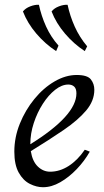

<svg xmlns="http://www.w3.org/2000/svg" viewBox="-20 -769 437 804"><path d="M160 15Q133 15 105 1Q77 -13 58.5 -46Q40 -79 40 -134Q40 -194 63 -251Q86 -308 124 -354.5Q162 -401 208.5 -428Q255 -455 301 -455Q346 -455 360.5 -436.5Q375 -418 375 -393Q375 -347 341 -306.5Q307 -266 247 -225Q187 -184 109 -136Q116 -93 138.5 -71.5Q161 -50 190 -50Q230 -50 267.5 -74Q305 -98 335 -142L356 -134Q334 -95 301.5 -61Q269 -27 232.5 -6Q196 15 160 15ZM107 -166Q107 -164 107 -165Q300 -285 300 -378Q300 -398 290.5 -406.5Q281 -415 266 -415Q239 -415 211 -393Q183 -371 159.5 -334.5Q136 -298 121.5 -254Q107 -210 107 -166ZM335 -555Q289 -585 252 -628.5Q215 -672 196 -721Q207 -735 227 -742.5Q247 -750 263 -749Q273 -702 293 -657.5Q313 -613 345 -575ZM215 -555Q169 -585 132 -628.5Q95 -672 76 -721Q87 -735 107 -742.5Q127 -750 143 -749Q153 -702 173 -658Q193 -614 225 -578Z"/></svg>

Font: Bona Nova SC
Style: Italic
Weight: 400
Italic angle: -4°
Designer: Mateusz Machalski
Foundry: Capitalics
Version: Version 4.001; ttfautohint (v1.8.4.7-5d5b)